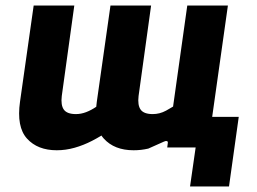

<svg xmlns="http://www.w3.org/2000/svg" viewBox="-20 -530 924 690"><path d="M663 140 694 -76 685 -110H838L803 140ZM460 10Q391 10 353 -32Q315 -74 328 -165L377 -510H523L478 -185Q474 -152 485.5 -136Q497 -120 529 -120Q541 -120 553 -123Q565 -126 577 -132.5Q589 -139 602 -147L653 -510H799L727 0H581L583 -16Q584 -22 579.5 -23Q575 -24 569 -21Q555 -15 541 -8.5Q527 -2 513 4Q500 7 487 8.5Q474 10 460 10ZM184 10Q115 10 77 -32Q39 -74 52 -165L101 -510H247L202 -185Q198 -152 209.5 -136Q221 -120 253 -120Q271 -120 289.5 -127Q308 -134 327 -147L371 -60Q342 -40 311 -24Q280 -8 248 1Q216 10 184 10Z"/></svg>

Font: Finlandica
Style: Italic
Weight: 400
Italic angle: -8°
Designer: Niklas Ekholm, Juho Hiilivirta, Jaakko Suomalainen
Foundry: Helsinki Type Studio
Version: Version 1.064